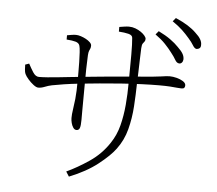

<svg xmlns="http://www.w3.org/2000/svg" viewBox="-57 -875 1114 987"><g transform="rotate(5 500.0 -381.0)"><path d="M801 -633Q786 -653 765.5 -674.5Q745 -696 714 -718L729 -736Q766 -718 791.5 -699.5Q817 -681 833 -664Q853 -645 861 -630.5Q869 -616 868 -601Q867 -591 861 -585Q855 -579 847 -580Q835 -581 826 -597Q817 -613 801 -633ZM884 -714Q867 -734 847.5 -752.5Q828 -771 796 -793L811 -811Q848 -795 874 -778.5Q900 -762 917 -745Q936 -728 944.5 -713Q953 -698 952 -683Q952 -672 945.5 -667Q939 -662 930 -662Q920 -663 910.5 -679Q901 -695 884 -714ZM525 -716V-740Q538 -742 551 -744Q564 -746 575 -746Q592 -746 608 -740Q624 -734 637 -725Q650 -716 657.5 -706.5Q665 -697 665 -691Q665 -681 661 -676.5Q657 -672 652.5 -665.5Q648 -659 647 -641Q646 -618 645 -583.5Q644 -549 643 -515.5Q642 -482 641 -460Q640 -401 636 -339.5Q632 -278 617 -220.5Q602 -163 567 -116Q540 -79 481 -32.5Q422 14 334 49L318 24Q374 -2 434 -42.5Q494 -83 534 -144Q562 -186 575 -236.5Q588 -287 593 -344Q598 -401 598 -460Q599 -547 599 -603.5Q599 -660 596 -690Q595 -704 575 -709Q555 -714 525 -716ZM261 -674Q272 -676 284.5 -678Q297 -680 307 -680Q318 -680 332 -675.5Q346 -671 359 -664Q372 -657 380.5 -648.5Q389 -640 389 -632Q389 -622 386.5 -616.5Q384 -611 381 -604Q378 -597 377 -581Q377 -572 376 -553.5Q375 -535 374.5 -510Q374 -485 374 -455Q374 -412 373.5 -368.5Q373 -325 373 -292Q373 -259 373 -247Q373 -217 368.5 -205Q364 -193 352 -193Q342 -193 335 -203Q328 -213 324.5 -227Q321 -241 321 -252Q321 -272 324.5 -293.5Q328 -315 332 -351.5Q336 -388 336 -453Q336 -467 336 -491Q336 -515 335.5 -542.5Q335 -570 333.5 -593Q332 -616 329 -626Q325 -640 308 -645Q291 -650 261 -652ZM60 -505 80 -512Q91 -491 104.5 -469.5Q118 -448 136 -448Q153 -448 180.5 -450Q208 -452 239.5 -455.5Q271 -459 300.5 -462Q330 -465 350 -467Q380 -470 415 -473.5Q450 -477 487.5 -480.5Q525 -484 561.5 -487Q598 -490 631 -493Q684 -497 715 -500Q746 -503 762.5 -505.5Q779 -508 788 -509Q797 -510 806 -510Q822 -510 841.5 -505Q861 -500 875 -491Q889 -482 889 -470Q889 -463 885.5 -458Q882 -453 871 -453Q862 -453 848 -454.5Q834 -456 812 -457.5Q790 -459 757 -459Q717 -459 666 -457Q615 -455 559.5 -451Q504 -447 450 -442Q396 -437 349 -432Q302 -427 267 -421.5Q232 -416 206 -411Q187 -407 170 -400Q153 -393 137 -393Q127 -393 112 -404.5Q97 -416 84 -431Q71 -446 66 -457Q62 -465 61 -480.5Q60 -496 60 -505Z"/></g></svg>

Font: Noto Serif TC
Style: Regular
Weight: 200
Designer: Ryoko NISHIZUKA 西塚涼子 (kana & ideographs); Frank Grießhammer (Latin, Greek & Cyrillic); Wenlong ZHANG 张文龙 (bopomofo); San
Foundry: Adobe
Version: Version 2.001;hotconv 1.1.0;makeotfexe 2.6.0